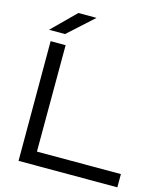

<svg xmlns="http://www.w3.org/2000/svg" viewBox="-136 -1060 996 1162"><g transform="rotate(15 362.0 -479.0)"><path d="M91 -750V0H710V-83H184L185 -750ZM64 -814H164L323 -958H209Z"/></g></svg>

Font: Bounded Light
Style: Regular
Weight: 300
Designer: Vlad Churkin
Version: Version 3.0